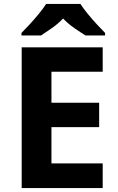

<svg xmlns="http://www.w3.org/2000/svg" viewBox="-20 -954 600 974"><path d="M501 0H90V-714H501V-590H241V-433H483V-309H241V-125H501ZM388 -934Q402 -912 424.5 -884.5Q447 -857 471 -831Q495 -805 513 -787V-774H414Q388 -790 357 -811.5Q326 -833 300 -860Q274 -833 244 -812Q214 -791 188 -774H89V-787Q108 -806 131.5 -831.5Q155 -857 177.5 -884.5Q200 -912 214 -934Z"/></svg>

Font: Noto Sans Bamum
Style: Bold
Weight: 700
Designer: Monotype Design Team
Foundry: Monotype Imaging Inc.
Version: Version 2.002; ttfautohint (v1.8.4.7-5d5b)